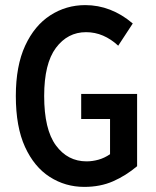

<svg xmlns="http://www.w3.org/2000/svg" viewBox="-20 -721 612 752"><path d="M42 -345Q42 -463 78.5 -542Q115 -621 177 -661Q239 -701 314 -701Q415 -701 500 -629L443 -542Q415 -568 383.5 -581.5Q352 -595 317 -595Q245 -595 199 -533.5Q153 -472 153 -345Q153 -214 199 -151.5Q245 -89 319 -89Q342 -89 365.5 -95.5Q389 -102 411 -117V-255H298V-353H517V-70Q473 -33 423 -11Q373 11 310 11Q236 11 175 -28Q114 -67 78 -145.5Q42 -224 42 -345Z"/></svg>

Font: Radio Canada Condensed Medium
Style: Regular
Weight: 500
Width: 3
Designer: Charles Daoud, Etienne Aubert Bonn, Alexandre Saumier Demers, Jacques Le Bailly
Foundry: Radio-Canada
Version: Version 2.104; ttfautohint (v1.8.4.7-5d5b);gftools[0.9.28.de